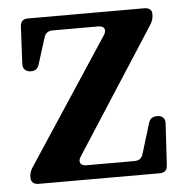

<svg xmlns="http://www.w3.org/2000/svg" viewBox="-44 -578 604 628"><g transform="rotate(-5 257.5 -264.0)"><path d="M33 -16C33 -1 42 7 58 7H456C472 7 480 -1 481 -17L489 -154C490 -170 480 -180 464 -180H463C449 -180 439 -174 435 -159L405 -61C401 -46 391 -40 377 -40H219C199 -40 192 -53 203 -70L468 -481C474 -491 477 -500 477 -512V-515C477 -528 468 -535 452 -535H70C54 -535 46 -527 45 -511L39 -389C38 -373 47 -363 63 -362C78 -361 88 -368 92 -382L119 -468C123 -482 133 -489 147 -489H297C317 -489 324 -476 313 -459L42 -47C36 -37 33 -28 33 -16Z"/></g></svg>

Font: 寒蝉锦书宋Pro Soft
Style: Regular
Weight: 700
Designer: 寒蝉锦书宋{Warren} 思源宋体{Ryoko NISHIZUKA 西塚涼子 (kana & ideographs); Frank Grießhammer (Latin, Greek & Cyrillic); Wenlong ZHANG 
Foundry: Adobe & ChillType
Version: Version 2.000;Glyphs 3.1.1 (3135)